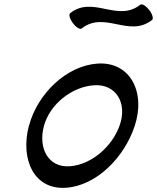

<svg xmlns="http://www.w3.org/2000/svg" viewBox="-20 -858 739 903"><path d="M364 -724C472 -809 587 -679 695 -764C703 -770 697 -791 682 -811C666 -831 648 -842 640 -836C533 -751 417 -881 310 -796C302 -790 308 -769 323 -749C338 -729 357 -718 364 -724ZM291 25C434 15 564 -117 613 -264C667 -425 592 -569 439 -559C292 -549 157 -417 117 -269C116 -269 116 -268 116 -267C74 -107 141 36 291 25ZM187 -267C215 -368 318 -450 422 -457C525 -464 580 -374 543 -269C508 -168 409 -83 308 -76C207 -69 158 -161 187 -267Z"/></svg>

Font: Nupuram Medium Oblique
Style: Regular
Weight: 500
Designer: Santhosh Thottingal (santhosh.thottingal@gmail.com)
Foundry: SMC
Version: Version 1.000